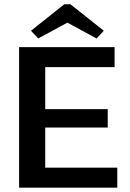

<svg xmlns="http://www.w3.org/2000/svg" viewBox="-20 -868 602 888"><path d="M123.3 -725.8 156.7 -690 291.7 -763.3 426.7 -690 460 -725.8 305.8 -848.3H277.5ZM68.3 0H522.5V-92.5H189.2V-278.3H478.3V-363.3H189.2V-557.5H510V-650H68.3Z"/></svg>

Font: Boon SemiBold
Style: Regular
Weight: 600
Designer: Sungsit Sawaiwan
Foundry: FontUni
Version: Version 2.0